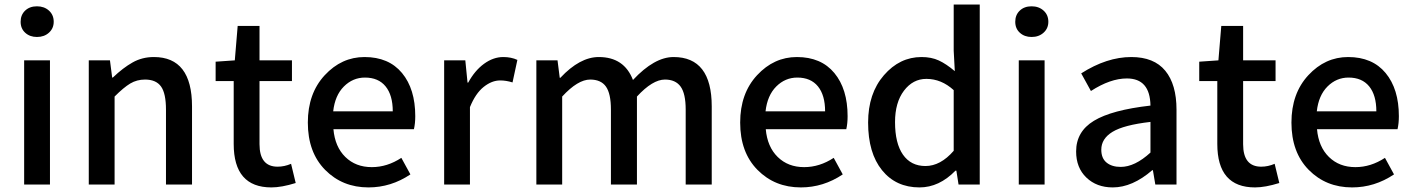

<svg xmlns="http://www.w3.org/2000/svg" viewBox="-20 -817 6254 850"><path d="M86.9 0V-549.8H201.2V0ZM143.6 -653.3Q112.3 -653.3 91.8 -671.9Q71.3 -690.4 71.3 -720.7Q71.3 -751 91.3 -770Q111.3 -789.1 143.6 -789.1Q175.8 -789.1 196.8 -770Q217.8 -751 217.8 -720.7Q217.8 -691.4 196.8 -672.4Q175.8 -653.3 143.6 -653.3Z M373 0V-549.8H466.8L476.6 -473.6H479.5Q524.4 -516.6 566.9 -540.5Q609.4 -564.5 661.1 -564.5Q830.1 -564.5 830.1 -345.7V0H714.8V-332Q714.8 -403.3 692.9 -434.1Q670.9 -464.8 622.1 -464.8Q585.9 -464.8 556.6 -447.3Q527.3 -429.7 487.3 -389.6V0Z M1181.6 12.7Q1014.6 12.7 1014.6 -179.7V-458H934.6V-543.9L1019.5 -549.8L1032.2 -702.1H1128.9V-549.8H1272.5V-458H1128.9V-178.7Q1128.9 -79.1 1209 -79.1Q1239.3 -79.1 1268.6 -91.8L1289.1 -6.8Q1226.6 12.7 1181.6 12.7Z M1611.3 12.7Q1496.1 12.7 1419.4 -64.9Q1342.8 -142.6 1342.8 -274.4Q1342.8 -403.3 1417.5 -483.9Q1492.2 -564.5 1593.8 -564.5Q1701.2 -564.5 1759.8 -493.7Q1818.4 -422.9 1818.4 -302.7Q1818.4 -270.5 1812.5 -245.1H1456.1Q1462.9 -167 1508.8 -122.1Q1554.7 -77.1 1626 -77.1Q1694.3 -77.1 1756.8 -118.2L1796.9 -44.9Q1710.9 12.7 1611.3 12.7ZM1455.1 -324.2H1718.8Q1718.8 -395.5 1687 -434.6Q1655.3 -473.6 1595.7 -473.6Q1542 -473.6 1502.4 -434.1Q1462.9 -394.5 1455.1 -324.2Z M1946.3 0V-549.8H2040L2049.8 -451.2H2052.7Q2082 -504.9 2123 -534.7Q2164.1 -564.5 2208 -564.5Q2243.2 -564.5 2270.5 -551.8L2249 -452.1Q2220.7 -460.9 2194.3 -460.9Q2157.2 -460.9 2121.1 -432.1Q2085 -403.3 2060.5 -342.8V0Z M2354.5 0V-549.8H2448.2L2458 -472.7H2460.9Q2546.9 -564.5 2630.9 -564.5Q2743.2 -564.5 2782.2 -462.9Q2877 -564.5 2961.9 -564.5Q3130.9 -564.5 3130.9 -345.7V0H3015.6V-332Q3015.6 -402.3 2993.2 -433.6Q2970.7 -464.8 2923.8 -464.8Q2869.1 -464.8 2799.8 -389.6V0H2684.6V-332Q2684.6 -402.3 2662.6 -433.6Q2640.6 -464.8 2592.8 -464.8Q2538.1 -464.8 2468.8 -389.6V0Z M3525.4 12.7Q3410.2 12.7 3333.5 -64.9Q3256.8 -142.6 3256.8 -274.4Q3256.8 -403.3 3331.5 -483.9Q3406.2 -564.5 3507.8 -564.5Q3615.2 -564.5 3673.8 -493.7Q3732.4 -422.9 3732.4 -302.7Q3732.4 -270.5 3726.6 -245.1H3370.1Q3377 -167 3422.9 -122.1Q3468.8 -77.1 3540 -77.1Q3608.4 -77.1 3670.9 -118.2L3710.9 -44.9Q3625 12.7 3525.4 12.7ZM3369.1 -324.2H3632.8Q3632.8 -395.5 3601.1 -434.6Q3569.3 -473.6 3509.8 -473.6Q3456.1 -473.6 3416.5 -434.1Q3377 -394.5 3369.1 -324.2Z M4050.8 12.7Q3946.3 12.7 3884.8 -63.5Q3823.2 -139.6 3823.2 -274.4Q3823.2 -403.3 3893.1 -483.9Q3962.9 -564.5 4059.6 -564.5Q4103.5 -564.5 4136.2 -549.3Q4168.9 -534.2 4207 -502L4202.1 -592.8V-796.9H4317.4V0H4223.6L4213.9 -61.5H4210Q4137.7 12.7 4050.8 12.7ZM4077.1 -82Q4143.6 -82 4202.1 -149.4V-418Q4147.5 -467.8 4081.1 -467.8Q4021.5 -467.8 3981.9 -415.5Q3942.4 -363.3 3942.4 -276.4Q3942.4 -182.6 3977.5 -132.3Q4012.7 -82 4077.1 -82Z M4490.2 0V-549.8H4604.5V0ZM4546.9 -653.3Q4515.6 -653.3 4495.1 -671.9Q4474.6 -690.4 4474.6 -720.7Q4474.6 -751 4494.6 -770Q4514.6 -789.1 4546.9 -789.1Q4579.1 -789.1 4600.1 -770Q4621.1 -751 4621.1 -720.7Q4621.1 -691.4 4600.1 -672.4Q4579.1 -653.3 4546.9 -653.3Z M4906.2 12.7Q4835 12.7 4789.6 -30.8Q4744.1 -74.2 4744.1 -146.5Q4744.1 -234.4 4822.8 -282.2Q4901.4 -330.1 5073.2 -349.6Q5071.3 -469.7 4968.8 -469.7Q4895.5 -469.7 4809.6 -414.1L4766.6 -492.2Q4879.9 -564.5 4988.3 -564.5Q5088.9 -564.5 5138.7 -503.9Q5188.5 -443.4 5188.5 -331.1V0H5094.7L5084 -63.5H5081.1Q4993.2 12.7 4906.2 12.7ZM4941.4 -78.1Q5003.9 -78.1 5073.2 -141.6V-277.3Q4955.1 -263.7 4905.3 -233.4Q4855.5 -203.1 4855.5 -154.3Q4855.5 -116.2 4878.9 -97.2Q4902.3 -78.1 4941.4 -78.1Z M5536.1 12.7Q5369.1 12.7 5369.1 -179.7V-458H5289.1V-543.9L5374 -549.8L5386.7 -702.1H5483.4V-549.8H5627V-458H5483.4V-178.7Q5483.4 -79.1 5563.5 -79.1Q5593.8 -79.1 5623 -91.8L5643.6 -6.8Q5581.1 12.7 5536.1 12.7Z M5965.8 12.7Q5850.6 12.7 5773.9 -64.9Q5697.3 -142.6 5697.3 -274.4Q5697.3 -403.3 5772 -483.9Q5846.7 -564.5 5948.2 -564.5Q6055.7 -564.5 6114.3 -493.7Q6172.9 -422.9 6172.9 -302.7Q6172.9 -270.5 6167 -245.1H5810.5Q5817.4 -167 5863.3 -122.1Q5909.2 -77.1 5980.5 -77.1Q6048.8 -77.1 6111.3 -118.2L6151.4 -44.9Q6065.4 12.7 5965.8 12.7ZM5809.6 -324.2H6073.2Q6073.2 -395.5 6041.5 -434.6Q6009.8 -473.6 5950.2 -473.6Q5896.5 -473.6 5856.9 -434.1Q5817.4 -394.5 5809.6 -324.2Z"/></svg>

Font: Gen Shin Gothic Medium
Style: Regular
Weight: 500
Designer: [Source Han Sans]
Ryoko NISHIZUKA  (kana & ideographs); Paul D. Hunt (Latin, Greek & Cyrillic); Wenlong ZHANG  (bopomofo
Version: Version 1.002.20150607